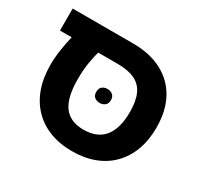

<svg xmlns="http://www.w3.org/2000/svg" viewBox="-132 -771 995 953"><g transform="rotate(30 365.5 -294.5)"><path d="M380 13Q309 13 252.5 -9Q196 -31 156 -72.5Q116 -114 95 -172.5Q74 -231 74 -305Q74 -349 81 -393.5Q88 -438 97 -476H30V-602H376Q473 -602 542.5 -565.5Q612 -529 649 -461Q686 -393 686 -298Q686 -226 665 -169Q644 -112 604 -71Q564 -30 507.5 -8.5Q451 13 380 13ZM376 -108Q415 -108 444.5 -120Q474 -132 493.5 -156Q513 -180 523 -215.5Q533 -251 533 -299Q533 -362 515 -401Q497 -440 459 -458Q421 -476 360 -476H249Q242 -451 234.5 -409.5Q227 -368 227 -312Q227 -206 263.5 -157Q300 -108 376 -108ZM338 -303Q338 -323 350 -333Q362 -343 380 -343Q397 -343 409.5 -333Q422 -323 422 -303Q422 -283 409.5 -273Q397 -263 380 -263Q362 -263 350 -273Q338 -283 338 -303Z"/></g></svg>

Font: Noto Sans Hebrew
Style: Bold
Weight: 700
Designer: Monotype Design Team
Foundry: Monotype Imaging Inc.
Version: Version 2.003